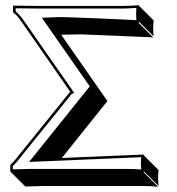

<svg xmlns="http://www.w3.org/2000/svg" viewBox="-20 -668 688 748"><path d="M123 -645H460Q496.1 -645 520 -647.9L522 -645L578.6 -588.4Q578.1 -583 577.6 -576.2Q576.7 -565.4 576.7 -559.6Q576.7 -542.5 578.6 -526.4L522 -583L520 -579.1L576.7 -522.5Q575.7 -522.5 294.4 -534.2Q294.4 -534.2 218.3 -532.7L398.4 -274.4L220.7 -52.2Q230.5 -52.7 256.8 -54.2L539.1 -65.9L541 -62L597.7 -5.4Q595.7 10.7 595.7 27.3Q595.7 31.2 597.7 56.6L541 0L539.1 2.9L595.7 59.6Q570.8 56.6 535.6 56.6H148.4L78.6 58.6L22 2L20 0V-23.9L22 -26.9Q33.7 -38.6 41 -47.9L252 -309.1L253.9 -310.1L68.8 -576.2Q50.8 -602.1 46.4 -606.4Q43 -609.9 33.2 -617.7L30.8 -620.1V-645L33.2 -646ZM123 -634.8 41 -635.7V-624.5Q57.6 -609.9 77.1 -581.5L269 -306.2L258.3 -300.8L48.8 -41.5Q38.6 -29.3 29.8 -21V-8.3Q68.8 -9.8 91.8 -9.8H479Q507.3 -9.8 530.3 -7.8Q528.8 -22.9 528.8 -28.8Q528.8 -41 530.3 -55.7Q530.3 -55.7 529.3 -55.7H528.8H528.3H527.3H526.4L525.4 -55.2H524.9H523.9H522.9H522H521H520.5H519.5H518.1H517.1H516.1H515.6L514.2 -54.7H513.2H512.2H511.2H509.8H509.3H507.8H507.3H505.9H505.4H503.9H503.4L502 -54.2H501H500H499H498.5H497.1H496.1H495.6H494.1H493.2H491.7L491.2 -53.7H490.2H489.3H487.8H487.3H486.3H484.9H483.9H483.4H482.4H481H480L479 -53.2H478.5H476.6H476.1H475.1H474.1H473.6H471.7H471.2H470.2H469.2H468.3L466.8 -52.7H465.8H464.8H464.4H463.4H462.4H460.4H460H459H458H457L456.1 -52.2H455.6H454.6H452.6H451.7H450.7H449.7H449.2H448.2H447.3H446.3H445.3L444.3 -51.8H443.4H441.4H440.9H439.9H439H438H437H436H435.1H434.1L433.1 -51.3H432.1H431.2H430.2H429.2H428.2H427.2H426.3H424.8H423.8H422.9L421.9 -50.8H420.9H419.9H418.9H418H417H416H415H414.1H413.1H411.6H410.6L409.7 -50.3H408.7H407.7H406.7H405.8H404.8H403.8H402.8H401.9H400.9H399.9L398.9 -49.8H397.9H397H396H395H394H393.1H391.6H390.6H389.6H388.7L387.7 -49.3H386.7H385.7H384.8H383.8H382.8H381.8H380.4H379.4H378.4H377.4H376.5L375.5 -48.8H374.5H373.5H372.6H371.1H370.1H369.1H368.2H367.2H366.2H365.2L364.3 -48.3H362.8H361.8H360.8H359.9H358.9H357.9H356.9H355.5H354.5H353.5L352.5 -47.9H351.6H350.6H349.6H348.1H347.2H346.2H345.2H344.2H343.3H342.3L340.8 -47.4H339.8H338.9H337.9H336.9H335.9H334.5H333.5H332.5H331.5H330.6L329.6 -46.9H328.6H327.1H326.2H325.2H324.2H323.2H322.3H320.8H319.8L318.8 -46.4H317.9H316.9H315.9H314.9H313.5H312.5H311.5H310.5H309.6H308.6L307.1 -45.9H306.2H305.2H304.2H303.2H302.2H301.3H299.8H298.8H297.9H296.9L295.9 -45.4H294.9H293.9H292.5H291.5H290.5H289.6H288.6H287.6H286.6H285.6L284.2 -44.9H283.2H282.2H281.2H280.3H279.3H278.3H277.3H276.4H275.4H273.9L272.9 -44.4H272H271H270H269H268.1H267.1H266.1H265.1H264.2H263.2H261.7L260.7 -43.9H259.8H258.8H257.3L115.2 -38.1L93.3 -37.1L329.6 -331.5L143.1 -598.6L161.1 -599.6H161.6Q209.5 -602.1 238.3 -601.1Q338.9 -598.1 511.2 -589.4Q510.3 -604.5 510.3 -616.2Q510.3 -624.5 511.2 -637.2Q487.3 -635.3 460 -634.8Z"/></svg>

Font: Linux Biolinum Shadow O
Style: Regular
Weight: 400
Designer: Philipp H. Poll
Foundry: Philipp H. Poll
Version: Version 1.0.4